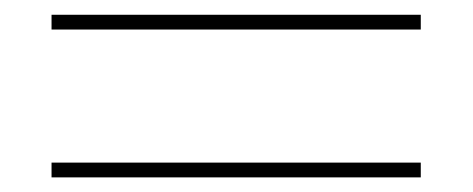

<svg xmlns="http://www.w3.org/2000/svg" viewBox="-20 -520 640 260"><path d="M49.8 -480V-500H549.8V-480ZM49.8 -279.8V-299.8H549.8V-279.8Z"/></svg>

Font: Cooper Hewitt
Style: Thin
Weight: 701
Designer: Village Type and Design LLC
Foundry: Cooper Hewitt Smithsonian Design Museum
Version: 1.000